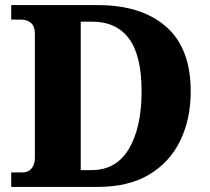

<svg xmlns="http://www.w3.org/2000/svg" viewBox="-20 -734 823 754"><path d="M24 0V-57H70Q91 -57 104 -72.5Q117 -88 117 -115V-600Q117 -631 101.5 -644Q86 -657 63 -657H24V-714H364Q535 -714 632 -629.5Q729 -545 729 -375Q729 -266 687.5 -181Q646 -96 565 -48Q484 0 364 0ZM340 -66Q437 -66 486.5 -150Q536 -234 536 -375Q536 -516 486.5 -582.5Q437 -649 341 -649H297V-66Z"/></svg>

Font: Noto Serif Georgian ExtraBold
Style: Regular
Weight: 800
Designer: Monotype Design Team, Akaki Razmadze
Foundry: Google LLC
Version: Version 2.003; ttfautohint (v1.8.4.7-5d5b)